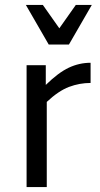

<svg xmlns="http://www.w3.org/2000/svg" viewBox="-20 -760 407 780"><path d="M348 -423Q303 -423 260.5 -407Q218 -391 170 -346V0H88V-495H166V-415Q217 -465 259.5 -485Q302 -505 348 -505ZM353 -740 260 -579H178L85 -740H154L221 -645L288 -740Z"/></svg>

Font: Inria Sans
Style: Regular
Weight: 400
Designer: Black Foundry Team
Foundry: Black Foundry
Version: Version 1.2; ttfautohint (v1.8.3)